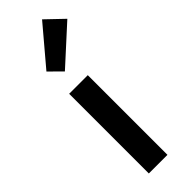

<svg xmlns="http://www.w3.org/2000/svg" viewBox="-269 -820 837 837"><g transform="rotate(-45 149.5 -402.0)"><path d="M71.8 -629.9 219.2 -804.2 298.8 -728 128.9 -573.2ZM73.2 0V-491.2H188V0Z"/></g></svg>

Font: Source Sans Pro Semibold
Style: Regular
Weight: 600
Designer: Paul D. Hunt
Foundry: Adobe Systems Incorporated
Version: Version 2.020;PS 2.0;hotconv 1.0.86;makeotf.lib2.5.63406